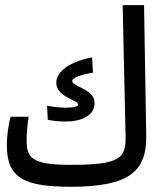

<svg xmlns="http://www.w3.org/2000/svg" viewBox="-20 -713 626 736"><path d="M252 2.9C478.5 2.9 543 -58.1 540.5 -194.8L532.2 -693.4H450.2L461.4 -191.4C463.4 -106.4 440.9 -81.1 251.5 -81.1C100.6 -81.1 82 -107.4 82 -176.8C82 -203.6 85.4 -235.4 89.8 -265.6H20.5C11.7 -231.9 6.3 -190.4 6.3 -156.7C6.3 -33.2 66.9 2.9 252 2.9ZM233.9 -247.1C289.6 -247.1 342.3 -269 342.3 -316.4C342.3 -339.4 333 -355.5 295.4 -374.5C270 -387.7 256.8 -393.1 256.8 -402.3C256.8 -413.6 282.7 -425.3 336.4 -434.6L333 -493.2C231 -473.6 195.8 -429.2 195.8 -396C195.8 -370.6 212.9 -352.5 241.7 -337.9C272.5 -322.3 279.3 -320.3 279.3 -312C279.3 -304.2 264.2 -300.3 231 -300.3C207.5 -300.3 186 -303.2 160.6 -307.6L163.1 -253.9C180.7 -250 205.1 -247.1 233.9 -247.1Z"/></svg>

Font: Cascadia Mono PL SemiLight
Style: Regular
Weight: 350
Monospace: yes
Designer: Aaron Bell
Foundry: Saja Typeworks
Version: Version 2404.023